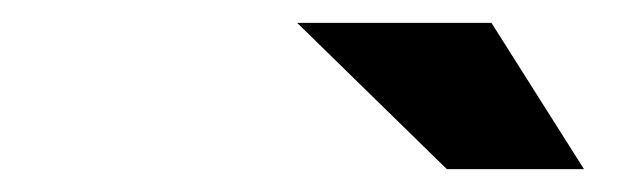

<svg xmlns="http://www.w3.org/2000/svg" viewBox="-20 -738 540 168"><path d="M410 -718 491 -590H371L240 -718Z"/></svg>

Font: Quantico
Style: Bold Italic
Weight: 700
Italic angle: -12°
Designer: Matt Desmond
Foundry: MADtype
Version: Version 2.002